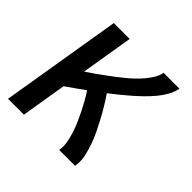

<svg xmlns="http://www.w3.org/2000/svg" viewBox="-139 -649 778 778"><g transform="rotate(45 250.0 -260.0)"><path d="M6 0 92 -520H183L146 -296Q163 -307 180 -319Q197 -331 213.5 -343Q230 -355 246.5 -367.5Q263 -380 279 -393Q295 -406 310 -420Q325 -434 338.5 -450Q352 -466 363 -483.5Q374 -501 377 -520H468Q464 -497 451.5 -475Q439 -453 422.5 -433.5Q406 -414 388 -396.5Q370 -379 351 -362.5Q332 -346 312.5 -330Q293 -314 273 -299Q288 -277 302 -254Q316 -231 328.5 -207.5Q341 -184 353 -159.5Q365 -135 374 -109.5Q383 -84 389 -56.5Q395 -29 390 0H299Q303 -24 298.5 -47Q294 -70 287 -91.5Q280 -113 271 -133.5Q262 -154 252 -174Q242 -194 231 -213.5Q220 -233 208 -251Q189 -237 169 -223Q149 -209 129 -195L97 0Z"/></g></svg>

Font: Iosevka Curly Medium
Style: Italic
Weight: 500
Italic angle: -9°
Monospace: yes
Designer: Belleve Invis
Foundry: Belleve Invis
Version: Version 22.1.2; ttfautohint (v1.8.4)